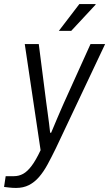

<svg xmlns="http://www.w3.org/2000/svg" viewBox="-60 -743 538 946"><path d="M19 183Q2 183 -15 181Q-32 179 -40 178L-32 125H9Q33 125 54 113.5Q75 102 96 74Q117 46 140 -3L62 -526H131L168 -237Q171 -216 174.5 -189.5Q178 -163 181.5 -136.5Q185 -110 187 -89H192Q198 -103 205.5 -121Q213 -139 221.5 -159Q230 -179 238.5 -198.5Q247 -218 254 -234L386 -526H458L215 -12Q194 31 174.5 67Q155 103 132.5 129Q110 155 82.5 169Q55 183 19 183ZM230 -591 331 -723H411V-720L291 -591Z"/></svg>

Font: Archivo SemiCondensed Light
Style: Italic
Weight: 300
Width: 4
Italic angle: -10°
Designer: Hector Gatti
Foundry: Omnibus-Type
Version: Version 2.001